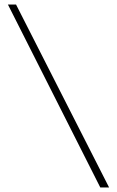

<svg xmlns="http://www.w3.org/2000/svg" viewBox="-20 -749 518 850"><path d="M424 81 15 -729H51L463 81Z"/></svg>

Font: Mona Sans Expanded ExtraLight
Style: Regular
Weight: 200
Width: 7
Designer: Deni Anggara
Foundry: GitHub
Version: Version 1.001;gftools[0.9.33]